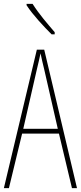

<svg xmlns="http://www.w3.org/2000/svg" viewBox="-20 -970 417 990"><path d="M148 -950H117V-943C150 -892 208 -831 246 -793H262V-804C223 -850 183 -895 148 -950ZM351 0H377L208 -714H170L0 0H26L94 -281H284ZM208 -612 278 -306H100L170 -612C178 -646 183 -666 189 -695C195 -666 200 -645 208 -612Z"/></svg>

Font: Noto Sans Khmer UI ExtraCondensed Thin
Style: Regular
Weight: 100
Width: 2
Designer: Danh Hong and the Monotype Design Team
Foundry: Monotype Imaging Inc.
Version: Version 2.002